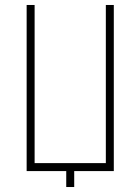

<svg xmlns="http://www.w3.org/2000/svg" viewBox="-20 -687 562 771"><path d="M278 0V64H246V0H87V-667H119V-32H405V-667H437V0Z"/></svg>

Font: Zector
Style: Regular
Weight: 400
Designer: GGBot
Version: 0.72